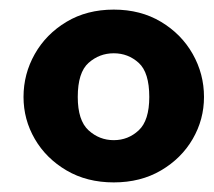

<svg xmlns="http://www.w3.org/2000/svg" viewBox="-20 -749 445 400"><path d="M217 -369Q161 -369 118.5 -394Q76 -419 52.5 -459.5Q29 -500 29 -547Q29 -595 52.5 -636.5Q76 -678 118.5 -703.5Q161 -729 217 -729Q273 -729 315.5 -703.5Q358 -678 381.5 -636.5Q405 -595 405 -547Q405 -500 381.5 -459.5Q358 -419 315.5 -394Q273 -369 217 -369ZM217 -457Q247 -457 269 -477.5Q291 -498 291 -547Q291 -598 269 -618Q247 -638 217 -638Q187 -638 164.5 -618Q142 -598 142 -547Q142 -498 164.5 -477.5Q187 -457 217 -457Z"/></svg>

Font: Panamera Black
Style: Regular
Weight: 900
Designer: Bastien Sozeau
Foundry: NBR — Bastien Sozeau
Version: Version 3.002; ttfautohint (v1.8.4.7-5d5b);gftools[0.9.33]